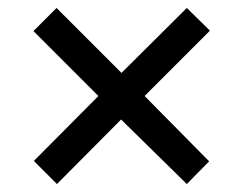

<svg xmlns="http://www.w3.org/2000/svg" viewBox="-20 -594 612 482"><path d="M449 -574 285 -411 122 -574 64 -516 227 -353 65 -190 123 -132 284 -294 449 -132 505 -189 343 -353 507 -517Z"/></svg>

Font: Noto Sans Arabic UI Md
Style: Regular
Weight: 500
Designer: Monotype Design Team, Nadine Chahine and Nizar Qandah
Foundry: Monotype Imaging Inc.
Version: Version 2.010